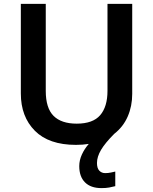

<svg xmlns="http://www.w3.org/2000/svg" viewBox="-20 -827 787 986"><path d="M478 10Q478 37 490 49.5Q502 62 520 62Q536 62 549.5 59Q563 56 572 54V129Q557 133 540.5 136Q524 139 501 139Q446 139 416.5 109.5Q387 80 387 26Q387 -4 400.5 -33.5Q414 -63 436 -88Q405 -83 370 -83Q231 -83 159 -155.5Q87 -228 87 -347V-807H215V-360Q215 -272 255 -232Q295 -192 374 -192Q457 -192 494.5 -235.5Q532 -279 532 -361V-807H659V-345Q659 -282 636 -229Q613 -176 567 -140Q520 -93 499 -57.5Q478 -22 478 10Z"/></svg>

Font: Noto Sans Telugu UI SemiBold
Style: Regular
Weight: 600
Designer: Jelle Bosma - Monotype Design Team
Foundry: Monotype Imaging Inc.
Version: Version 2.005; ttfautohint (v1.8.4.7-5d5b)